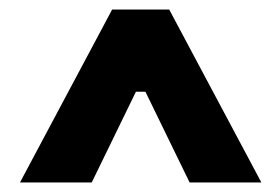

<svg xmlns="http://www.w3.org/2000/svg" viewBox="-20 -720 570 404"><path d="M22 -336H173L266 -527H286L379 -336H530L336 -700H216Z"/></svg>

Font: Fixel Display ExtraBold
Style: Italic
Weight: 800
Italic angle: -10°
Designer: AlfaBravo + MacPaw
Foundry: Kyrylo Tkachov, Marchela Mozhyna, Serhii Makarenko, Maria Weinstein, Zakhar Kryvoshyya
Version: Version 1.210;Glyphs 3.2 (3217)